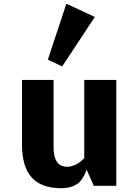

<svg xmlns="http://www.w3.org/2000/svg" viewBox="-20 -994 700 1027"><path d="M266.6 -206.5Q266.1 -158.2 283.2 -129.9Q299.3 -103.5 339.8 -101.6Q392.1 -105.5 430.7 -148.4V-566.4H602.1V0H481.4L443.8 -86.4Q422.9 -32.7 398.9 -14.6Q364.3 12.7 306.6 12.7Q200.2 12.7 148.9 -45.4Q97.7 -103.5 97.7 -219.2V-566.4H266.6ZM312.5 -638.7 235.8 -674.8 335 -974.1 487.3 -903.3Z"/></svg>

Font: Nobile-bold
Style: Bold
Weight: 700
Version: Version 1.000;PS 001.000;hotconv 1.0.38